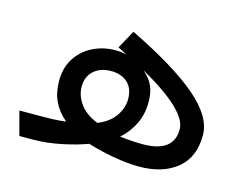

<svg xmlns="http://www.w3.org/2000/svg" viewBox="-72 -575 870 685"><g transform="rotate(15 363.0 -232.0)"><path d="M22.9 -87.9H88.4Q120.6 -87.9 144 -88.6Q167.5 -89.4 194.3 -92.8Q163.1 -119.1 147.7 -151.6Q132.3 -184.1 132.3 -227.5Q132.3 -276.4 155.3 -311.5Q178.2 -346.7 216.3 -365.5Q254.4 -384.3 299.3 -384.3Q321.8 -384.3 340.8 -379.4L306.2 -397L343.3 -464.4Q511.2 -382.8 594.7 -311.5Q678.2 -240.2 678.2 -172.4Q678.2 -89.4 625.5 -47.1Q572.8 -4.9 486.8 -4.9Q454.6 -4.9 418.5 -10Q382.3 -15.1 349.6 -22.7Q316.9 -30.3 294.4 -37.6Q254.4 -22.5 199.7 -11.2Q145 0 94.2 0H46.4ZM413.1 -341.3Q439.9 -317.9 450.2 -293.9Q460.4 -270 460.4 -235.8Q460.4 -191.4 443.1 -155.3Q425.8 -119.1 394 -90.8Q414.1 -88.4 437.3 -86.9Q460.4 -85.4 478.5 -85.4Q592.8 -85.4 592.8 -170.9Q592.8 -240.2 413.1 -341.3ZM303.2 -117.2Q344.7 -133.8 365.7 -163.6Q386.7 -193.4 387.2 -226.1Q387.2 -266.6 364.3 -287.6Q341.3 -308.6 303.7 -308.6Q264.2 -308.6 239.7 -286.9Q215.3 -265.1 215.3 -228.5Q215.3 -194.3 237.5 -164.1Q259.8 -133.8 303.2 -117.2Z"/></g></svg>

Font: Vazir WOL
Style: Regular-WOL
Weight: 400
Designer: Saber Rastikerdar
Foundry: Saber Rastikerdar
Version: Version 27.2.2